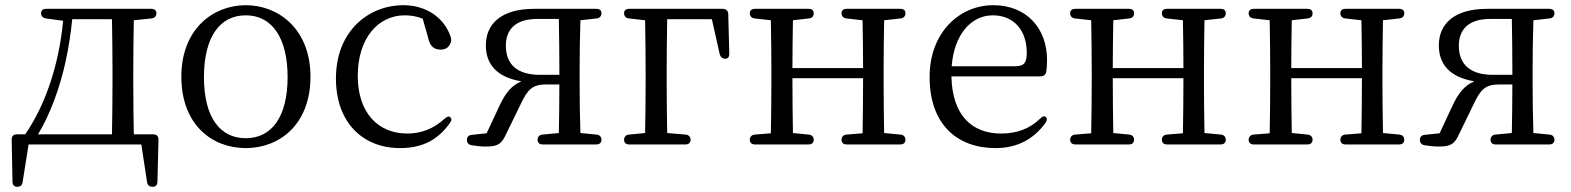

<svg xmlns="http://www.w3.org/2000/svg" viewBox="-20 -552 6046 739"><path d="M90 4H524L546 149C548 162 556 167 568 167C580 167 586 159 586 147L590 -15C590 -28 583 -35 570 -35H495C494 -90 493 -173 493 -228V-287C493 -339 494 -418 495 -474L563 -481C575 -482 582 -490 582 -501C582 -512 575 -518 562 -518H158C145 -518 138 -512 138 -501C138 -490 145 -483 157 -481L223 -472C207 -304 156 -150 77 -35H45C32 -35 25 -28 25 -15L28 147C28 160 35 167 46 167C58 167 65 162 67 149ZM126 -35C150 -73 171 -119 189 -167C225 -262 247 -368 258 -478H411C412 -422 413 -340 413 -287V-228C413 -173 412 -90 411 -35Z M926 18C1056 18 1175 -73 1175 -257C1175 -439 1053 -532 926 -532C799 -532 678 -439 678 -257C678 -73 795 18 926 18ZM765 -255C765 -408 825 -493 926 -493C1026 -493 1087 -408 1087 -255C1087 -103 1026 -20 926 -20C825 -20 765 -103 765 -255Z M1520 18C1610 18 1668 -17 1712 -79C1719 -88 1719 -95 1713 -101C1707 -106 1700 -103 1690 -94C1649 -57 1602 -38 1548 -38C1434 -38 1357 -119 1357 -260C1357 -403 1434 -493 1538 -493C1562 -493 1585 -489 1607 -480L1627 -410C1634 -374 1650 -361 1676 -361C1693 -361 1707 -368 1714 -386C1718 -395 1717 -402 1714 -412C1688 -487 1617 -532 1533 -532C1397 -532 1273 -431 1273 -250C1273 -82 1375 18 1520 18Z M2275 -518H2036C1910 -518 1850 -461 1850 -377C1850 -308 1889 -255 1987 -239C1950 -224 1926 -195 1903 -146L1853 -39L1796 -33C1784 -32 1777 -25 1777 -14C1777 -3 1783 5 1795 7C1813 10 1831 12 1850 12C1899 12 1911 1 1929 -38L1984 -151C2010 -206 2028 -227 2082 -227H2133C2133 -167 2132 -92 2131 -40L2068 -34C2056 -33 2049 -25 2049 -14C2049 -3 2056 4 2069 4H2275C2288 4 2295 -3 2295 -14C2295 -25 2288 -33 2276 -34L2214 -40C2212 -95 2211 -175 2211 -228V-287C2211 -339 2212 -418 2214 -474L2276 -481C2288 -482 2295 -490 2295 -501C2295 -512 2288 -518 2275 -518ZM1927 -376C1927 -439 1965 -479 2047 -479H2131C2132 -423 2133 -340 2133 -287V-264H2058C1971 -264 1927 -304 1927 -376Z M2402 4H2618C2631 4 2638 -3 2638 -14C2638 -25 2631 -33 2619 -34L2548 -40C2547 -95 2546 -175 2546 -228V-279C2546 -339 2547 -422 2548 -478H2720L2750 -344C2753 -333 2760 -326 2771 -326C2782 -326 2787 -332 2787 -346L2783 -498C2783 -510 2774 -518 2762 -518H2402C2389 -518 2382 -512 2382 -501C2382 -490 2389 -482 2401 -481L2463 -474C2464 -418 2465 -337 2465 -279V-228C2465 -175 2464 -95 2463 -40L2401 -34C2389 -33 2382 -25 2382 -14C2382 -3 2389 4 2402 4Z M2886 4H3092C3105 4 3112 -3 3112 -14C3112 -25 3105 -33 3093 -34L3032 -40C3031 -94 3030 -176 3030 -251H3302C3302 -176 3301 -94 3300 -39L3238 -34C3226 -33 3219 -25 3219 -14C3219 -3 3226 4 3239 4H3445C3458 4 3465 -3 3465 -14C3465 -25 3458 -33 3446 -34L3383 -40C3382 -95 3381 -175 3381 -228V-287C3381 -339 3382 -418 3383 -474L3446 -481C3458 -482 3465 -490 3465 -501C3465 -512 3458 -518 3445 -518H3239C3226 -518 3219 -512 3219 -501C3219 -490 3226 -482 3238 -481L3300 -474C3301 -421 3302 -347 3302 -290H3030C3030 -347 3031 -421 3032 -474L3093 -481C3105 -482 3112 -489 3112 -501C3112 -512 3105 -518 3092 -518H2886C2873 -518 2866 -512 2866 -501C2866 -490 2873 -482 2885 -481L2947 -474C2948 -418 2949 -339 2949 -287V-228C2949 -175 2948 -95 2947 -39L2885 -34C2873 -33 2866 -25 2866 -14C2866 -3 2873 4 2886 4Z M3812 18C3896 18 3959 -17 4004 -79C4011 -89 4011 -96 4005 -102C3999 -107 3992 -104 3983 -95C3945 -58 3896 -38 3833 -38C3723 -38 3645 -106 3642 -258H3984C3995 -258 4004 -263 4007 -275C4009 -288 4010 -304 4010 -322C4010 -442 3932 -532 3803 -532C3672 -532 3558 -426 3558 -256C3558 -72 3665 18 3812 18ZM3643 -297C3652 -419 3718 -493 3801 -493C3885 -493 3932 -432 3932 -349C3932 -312 3923 -297 3887 -297Z M4119 4H4325C4338 4 4345 -3 4345 -14C4345 -25 4338 -33 4326 -34L4265 -40C4264 -94 4263 -176 4263 -251H4535C4535 -176 4534 -94 4533 -39L4471 -34C4459 -33 4452 -25 4452 -14C4452 -3 4459 4 4472 4H4678C4691 4 4698 -3 4698 -14C4698 -25 4691 -33 4679 -34L4616 -40C4615 -95 4614 -175 4614 -228V-287C4614 -339 4615 -418 4616 -474L4679 -481C4691 -482 4698 -490 4698 -501C4698 -512 4691 -518 4678 -518H4472C4459 -518 4452 -512 4452 -501C4452 -490 4459 -482 4471 -481L4533 -474C4534 -421 4535 -347 4535 -290H4263C4263 -347 4264 -421 4265 -474L4326 -481C4338 -482 4345 -489 4345 -501C4345 -512 4338 -518 4325 -518H4119C4106 -518 4099 -512 4099 -501C4099 -490 4106 -482 4118 -481L4180 -474C4181 -418 4182 -339 4182 -287V-228C4182 -175 4181 -95 4180 -39L4118 -34C4106 -33 4099 -25 4099 -14C4099 -3 4106 4 4119 4Z M4806 4H5012C5025 4 5032 -3 5032 -14C5032 -25 5025 -33 5013 -34L4952 -40C4951 -94 4950 -176 4950 -251H5222C5222 -176 5221 -94 5220 -39L5158 -34C5146 -33 5139 -25 5139 -14C5139 -3 5146 4 5159 4H5365C5378 4 5385 -3 5385 -14C5385 -25 5378 -33 5366 -34L5303 -40C5302 -95 5301 -175 5301 -228V-287C5301 -339 5302 -418 5303 -474L5366 -481C5378 -482 5385 -490 5385 -501C5385 -512 5378 -518 5365 -518H5159C5146 -518 5139 -512 5139 -501C5139 -490 5146 -482 5158 -481L5220 -474C5221 -421 5222 -347 5222 -290H4950C4950 -347 4951 -421 4952 -474L5013 -481C5025 -482 5032 -489 5032 -501C5032 -512 5025 -518 5012 -518H4806C4793 -518 4786 -512 4786 -501C4786 -490 4793 -482 4805 -481L4867 -474C4868 -418 4869 -339 4869 -287V-228C4869 -175 4868 -95 4867 -39L4805 -34C4793 -33 4786 -25 4786 -14C4786 -3 4793 4 4806 4Z M5943 -518H5704C5578 -518 5518 -461 5518 -377C5518 -308 5557 -255 5655 -239C5618 -224 5594 -195 5571 -146L5521 -39L5464 -33C5452 -32 5445 -25 5445 -14C5445 -3 5451 5 5463 7C5481 10 5499 12 5518 12C5567 12 5579 1 5597 -38L5652 -151C5678 -206 5696 -227 5750 -227H5801C5801 -167 5800 -92 5799 -40L5736 -34C5724 -33 5717 -25 5717 -14C5717 -3 5724 4 5737 4H5943C5956 4 5963 -3 5963 -14C5963 -25 5956 -33 5944 -34L5882 -40C5880 -95 5879 -175 5879 -228V-287C5879 -339 5880 -418 5882 -474L5944 -481C5956 -482 5963 -490 5963 -501C5963 -512 5956 -518 5943 -518ZM5595 -376C5595 -439 5633 -479 5715 -479H5799C5800 -423 5801 -340 5801 -287V-264H5726C5639 -264 5595 -304 5595 -376Z"/></svg>

Font: 寒蝉锦书宋
Style: Regular
Weight: 400
Designer: 寒蝉锦书宋{Warren} 思源宋体{Ryoko NISHIZUKA 西塚涼子 (kana & ideographs); Frank Grießhammer (Latin, Greek & Cyrillic); Wenlong ZHANG 
Foundry: Adobe & ChillType
Version: Version 2.000;Glyphs 3.1.1 (3135)